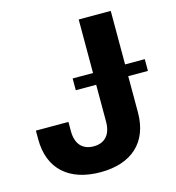

<svg xmlns="http://www.w3.org/2000/svg" viewBox="-109 -822 849 924"><g transform="rotate(-15 315.5 -359.5)"><path d="M279.3 9.8C434.1 9.8 526.4 -73.2 526.4 -221.7V-402.3H624.5V-460.9H526.4V-727.5H366.7V-460.9H265.1V-402.3H366.7V-218.8C366.7 -152.8 333.5 -119.1 279.3 -119.1C224.6 -119.1 191.4 -152.8 191.4 -218.3V-264.2H29.3V-220.7C29.3 -72.8 123 9.8 279.3 9.8Z"/></g></svg>

Font: Raveo
Style: Bold
Weight: 700
Designer: Jakub Foglar, Rasmus Andersson (Inter)
Foundry: Jakubfoglar.com
Version: Version 1.100;Glyphs 3.2.3 (3260)